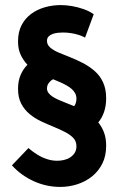

<svg xmlns="http://www.w3.org/2000/svg" viewBox="-20 -721 486 756"><path d="M315 -573 349 -665Q332 -677 309.5 -685Q287 -693 263.5 -697Q240 -701 219 -701Q187 -701 157 -692.5Q127 -684 103 -666.5Q79 -649 65 -622Q51 -595 51 -558Q51 -527 61.5 -505Q72 -483 88 -466Q71 -449 61 -425.5Q51 -402 51 -371Q51 -337 63.5 -313Q76 -289 96.5 -272Q117 -255 141.5 -243.5Q166 -232 190.5 -222Q215 -212 235.5 -201.5Q256 -191 268.5 -178Q281 -165 281 -145Q281 -130 274 -119Q267 -108 256 -101Q245 -94 231.5 -91Q218 -88 205 -88Q185 -88 165 -94.5Q145 -101 126.5 -112.5Q108 -124 92 -138L27 -70Q62 -31 112 -8Q162 15 217 15Q252 15 284.5 4.5Q317 -6 342.5 -26.5Q368 -47 383 -77Q398 -107 398 -147Q398 -177 389.5 -199.5Q381 -222 367 -239Q382 -257 390 -281Q398 -305 398 -334Q398 -371 385.5 -397.5Q373 -424 352 -442Q331 -460 306 -473Q281 -486 256.5 -495.5Q232 -505 211 -514Q190 -523 177.5 -534Q165 -545 165 -560Q165 -571 171.5 -577.5Q178 -584 188 -587.5Q198 -591 208.5 -592Q219 -593 228 -593Q244 -593 260 -590.5Q276 -588 290 -583.5Q304 -579 315 -573ZM272 -303Q255 -310 239.5 -316Q224 -322 210.5 -328Q197 -334 187 -340.5Q177 -347 171 -355Q165 -363 165 -373Q165 -382 168.5 -388.5Q172 -395 177.5 -400.5Q183 -406 189 -409Q204 -403 217.5 -397Q231 -391 242.5 -384.5Q254 -378 262.5 -370.5Q271 -363 276 -353.5Q281 -344 281 -332Q281 -323 278.5 -315.5Q276 -308 272 -303Z"/></svg>

Font: Advent Pro
Style: Regular
Weight: 400
Designer: VivaRado, Andreas Kalpakidis
Foundry: VivaRado, Andreas Kalpakidis
Version: Version 3.000